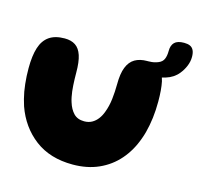

<svg xmlns="http://www.w3.org/2000/svg" viewBox="-107 -837 1012 972"><g transform="rotate(15 399.0 -351.0)"><path d="M354.5 20Q235.5 20 156.2 -40.2Q77 -100.5 41.5 -201Q36 -218.5 31.2 -236.5Q26.5 -254.5 23.2 -273.2Q20 -292 17.8 -312Q15.5 -332 14.5 -352.5Q13.5 -373 13.5 -394Q13.5 -459 27 -501.5Q40.5 -544 71 -565.2Q101.5 -586.5 152 -586.5Q186 -586.5 208.2 -571.8Q230.5 -557 241.5 -523.8Q252.5 -490.5 252.5 -434Q252.5 -417.5 253 -400.8Q253.5 -384 254.5 -368.2Q255.5 -352.5 257.2 -337.5Q259 -322.5 261.8 -308.8Q264.5 -295 268.5 -283Q279 -248.5 299.2 -227.5Q319.5 -206.5 354.5 -206.5Q377.5 -206.5 395 -216.2Q412.5 -226 425.2 -242.8Q438 -259.5 446 -282Q452 -297.5 456.2 -315.2Q460.5 -333 462.8 -352.2Q465 -371.5 466.2 -391.5Q467.5 -411.5 467.5 -431Q467.5 -486.5 480.8 -520Q494 -553.5 520 -568.8Q546 -584 584 -584Q586.5 -584 589 -584Q593 -584.5 597.5 -584.5Q618 -584.5 640 -593Q662 -601.5 669 -619.5Q672.5 -628 674.2 -638.2Q676 -648.5 676 -661.5Q676 -690.5 691.2 -706Q706.5 -721.5 741.5 -721.5Q760 -721.5 772.5 -716Q785 -710.5 791.5 -697.2Q798 -684 798 -662.5Q798 -638 788 -614Q778 -590 762 -570.5Q737.5 -540 696.5 -527.5Q687 -525 677.5 -522.5Q680.5 -513.5 683 -503.5Q691.5 -462.5 691.5 -399.5Q691.5 -377 690.2 -355.8Q689 -334.5 686.5 -314Q684 -293.5 680.2 -273.8Q676.5 -254 671.5 -235.2Q666.5 -216.5 660 -199Q636 -131.5 593.2 -82.5Q550.5 -33.5 490.5 -6.8Q430.5 20 354.5 20Z"/></g></svg>

Font: Gluten Thin
Style: Bold
Weight: 700
Version: Version 1.300